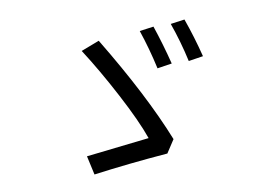

<svg xmlns="http://www.w3.org/2000/svg" viewBox="-50 -807 1100 825"><g transform="rotate(5 500.0 -394.5)"><path d="M583 -701Q631 -629 675 -550L616 -524Q574 -605 526 -677ZM713 -743Q762 -672 806 -593L747 -567Q705 -648 656 -719ZM690 -163Q527 -105 386 -46L347 -121Q481 -173 604 -222Q557 -291 463 -392.5Q369 -494 285 -570L354 -620Q579 -404 711 -227Z"/></g></svg>

Font: Gothic Nguyen
Style: Regular
Weight: 400
Designer: MORI Takayuki
Version: Version 1.220;July 21, 2023;FontCreator 14.0.0.2814 64-bit